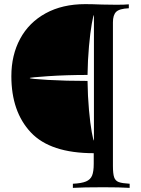

<svg xmlns="http://www.w3.org/2000/svg" viewBox="-20 -729 685 930"><path d="M474 -707 544 -706Q584 -706 604 -708V-689Q558 -687 542.5 -671.5Q527 -656 527 -621V75Q527 113 533 130Q539 147 555.5 153Q572 159 608 161V181Q561 178 481 178Q381 178 333 181V161Q375 159 396.5 150Q418 141 426 121.5Q434 102 434 65V13Q224 13 129.5 -87.5Q35 -188 35 -360Q35 -462 77.5 -541Q120 -620 201 -664.5Q282 -709 393 -709Q424 -709 474 -707ZM404 -366Q302 -366 213 -360Q124 -354 124 -351Q124 -347 211.5 -342Q299 -337 404 -337Q405 -262 411 -196Q417 -130 424.5 -89Q432 -48 435 -48V-656Q432 -656 424.5 -613.5Q417 -571 411 -504.5Q405 -438 404 -366Z"/></svg>

Font: Myanmar April Display
Style: Regular
Weight: 400
Designer: Khon Soe Zaw Thu
Foundry: Myanmar OS
Version: Version 2.50 April 12, 2019